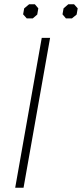

<svg xmlns="http://www.w3.org/2000/svg" viewBox="-20 -877 383 897"><path d="M175 -700H214L90 0H51ZM88 -810 93 -838 116 -857H143L159 -838L154 -809L133 -791H105ZM272 -810 277 -838 299 -857H326L343 -838L338 -809L316 -791H288Z"/></svg>

Font: Chakra Petch ExtraLight
Style: Italic
Weight: 275
Italic angle: -10°
Designer: Katatrad Aksorn Co.,Ltd.
Foundry: Cadson Demak Co.,Ltd.
Version: Version 1.000; ttfautohint (v1.6)